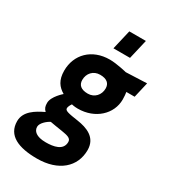

<svg xmlns="http://www.w3.org/2000/svg" viewBox="-226 -827 1028 1164"><g transform="rotate(30 288.5 -245.0)"><path d="M410 -582 442 -719H326L294 -582ZM296 -266C248 -266 226 -287 226 -322C226 -367 257 -403 305 -403C353 -403 375 -382 375 -347C375 -302 343 -266 296 -266ZM273 8C314 15 341 20 341 47C341 106 277 117 223 117C155 117 131 90 131 61C131 34 166 5 188 -6C205 -2 238 2 273 8ZM226 229C377 229 467 148 467 31C467 -58 392 -84 325 -94C257 -104 231 -109 231 -126C231 -142 246 -162 246 -162C246 -162 264 -157 289 -157C411 -157 498 -240 498 -341C498 -362 496 -381 494 -392H552L577 -500L431 -494C431 -494 359 -512 310 -512C184 -512 103 -428 103 -316C103 -249 130 -215 171 -191C171 -191 111 -140 111 -95C111 -71 115 -58 131 -42C75 -15 9 22 9 92C9 192 97 229 226 229Z"/></g></svg>

Font: RazerF5
Style: Bold Italic
Weight: 700
Foundry: Razer Inc.
Version: Version 2